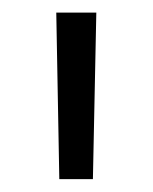

<svg xmlns="http://www.w3.org/2000/svg" viewBox="-20 -720 242 304"><path d="M73.9 -436.4 69.1 -700H132.5L127.1 -436.4Z"/></svg>

Font: Montserrat Alternates Thin
Style: Regular
Weight: 100
Designer: Julieta Ulanovsky
Foundry: Julieta Ulanovsky
Version: Version 9.000